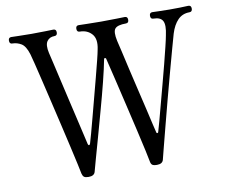

<svg xmlns="http://www.w3.org/2000/svg" viewBox="-80 -825 1101 937"><g transform="rotate(-10 470.5 -357.0)"><path d="M286 12Q270 12 263.5 7Q257 2 254 -10Q252 -22 244 -58Q236 -94 224.5 -145Q213 -196 199 -255.5Q185 -315 171 -375Q157 -435 144.5 -487Q132 -539 123 -576Q114 -613 110 -626Q97 -669 76 -681.5Q55 -694 32 -694Q18 -694 18 -710Q18 -726 32 -726Q43 -726 69 -725Q95 -724 133 -724Q178 -724 204.5 -725Q231 -726 241 -726Q255 -726 255 -710Q255 -694 241 -694Q216 -694 203.5 -676Q191 -658 200 -618Q204 -601 213 -562.5Q222 -524 233.5 -473.5Q245 -423 257.5 -369.5Q270 -316 281 -268.5Q292 -221 299.5 -188.5Q307 -156 309 -147Q311 -140 315 -140.5Q319 -141 321 -148Q325 -161 334 -193.5Q343 -226 354.5 -270Q366 -314 379 -363Q392 -412 404 -458Q416 -504 425 -540Q434 -576 437 -593Q448 -644 425.5 -669Q403 -694 366 -694Q352 -694 352 -710Q352 -726 366 -726Q376 -726 407.5 -725Q439 -724 477 -724Q521 -724 554.5 -725Q588 -726 595 -726Q609 -726 609 -710Q609 -694 595 -694Q553 -694 540.5 -679Q528 -664 538 -618Q542 -602 551 -563Q560 -524 571.5 -473Q583 -422 596 -368.5Q609 -315 620 -267Q631 -219 638.5 -186.5Q646 -154 648 -147Q649 -140 653.5 -140.5Q658 -141 659 -148Q663 -161 672 -194Q681 -227 693 -272.5Q705 -318 718.5 -368Q732 -418 744 -465Q756 -512 765 -549Q774 -586 777 -603Q788 -653 777 -673.5Q766 -694 731 -694Q717 -694 717 -710Q717 -726 731 -726Q741 -726 764.5 -725Q788 -724 816 -724Q851 -724 868.5 -724.5Q886 -725 895 -725.5Q904 -726 910 -726Q924 -726 924 -710Q924 -694 910 -694Q875 -694 852 -670.5Q829 -647 816 -605Q810 -584 796.5 -535.5Q783 -487 766 -424Q749 -361 731 -293.5Q713 -226 697.5 -165.5Q682 -105 671 -63Q660 -21 657 -8Q652 12 625 12Q608 12 601.5 7Q595 2 593 -10Q591 -23 581.5 -66Q572 -109 558 -170Q544 -231 528 -298.5Q512 -366 497 -430Q482 -494 470 -542Q469 -545 465 -545.5Q461 -546 460 -542Q451 -495 435 -431.5Q419 -368 400 -299.5Q381 -231 364 -169.5Q347 -108 334.5 -64.5Q322 -21 319 -8Q314 12 286 12Z"/></g></svg>

Font: Zen Old Mincho
Style: Regular
Weight: 400
Designer: Yoshimichi Ohira
Foundry: Positype
Version: Version 1.001